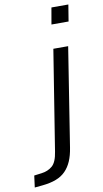

<svg xmlns="http://www.w3.org/2000/svg" viewBox="-202 -745 528 983"><g transform="rotate(-10 62.0 -253.5)"><path d="M125 -614 140 -700H228L214 -614ZM-104 193 -96 132 -57 127Q-24 123 -1 103.5Q22 84 30 30L113 -490H190L109 24Q103 63 90.5 92Q78 121 58 141.5Q38 162 8 173.5Q-22 185 -63 189Z"/></g></svg>

Font: Nunito Sans 10pt Condensed
Style: Italic
Weight: 400
Width: 3
Italic angle: -9°
Designer: Vernon Adams
Foundry: Vernon Adams
Version: Version 3.101;gftools[0.9.27]